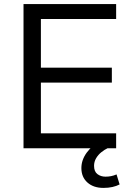

<svg xmlns="http://www.w3.org/2000/svg" viewBox="-20 -725 650 939"><path d="M95 0V-705H548V-632H180V-394H527V-321H180V-73H548V0ZM486 194Q437 194 407.5 167.5Q378 141 378 97Q378 57 404.5 21Q431 -15 475 -37L506 0Q491 7 475.5 19.5Q460 32 450 49Q440 66 440 86Q440 114 456.5 126.5Q473 139 496 139Q510 139 523 136.5Q536 134 550 128L565 177Q550 185 530 189.5Q510 194 486 194Z"/></svg>

Font: Nunito Sans 10pt
Style: Regular
Weight: 400
Designer: Vernon Adams
Foundry: Vernon Adams
Version: Version 3.101;gftools[0.9.27]